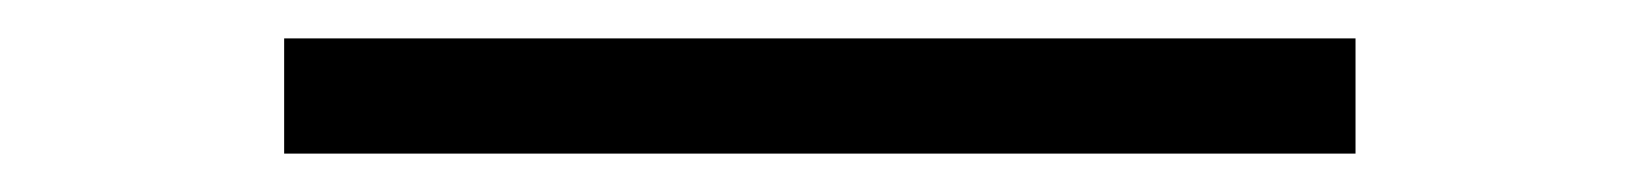

<svg xmlns="http://www.w3.org/2000/svg" viewBox="-20 120 854 100"><path d="M128 140H686V200H128Z"/></svg>

Font: Spirax
Style: Regular
Weight: 400
Designer: Brenda Gallo (gbrenda1987@gmail.com)
Foundry: Brenda Gallo
Version: Version 1.002